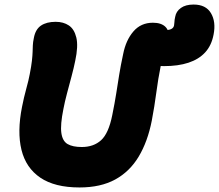

<svg xmlns="http://www.w3.org/2000/svg" viewBox="-20 -812 964 845"><path d="M702 -521Q652 -521 634.5 -546.5Q617 -572 625 -609Q632 -649 654.5 -664.5Q677 -680 713 -680Q726 -680 735 -685Q744 -690 746 -700Q747 -708 747.5 -713.5Q748 -719 748.5 -725Q749 -731 751 -738Q755 -762 776 -777Q797 -792 832 -792Q886 -792 908.5 -754Q931 -716 920 -660Q911 -612 883 -581.5Q855 -551 809.5 -536Q764 -521 702 -521ZM330 13Q221 13 157.5 -30Q94 -73 74.5 -152.5Q55 -232 77 -342Q85 -383 95.5 -421Q106 -459 111 -486Q118 -522 120.5 -545Q123 -568 123.5 -583.5Q124 -599 124.5 -612.5Q125 -626 129 -645Q136 -683 160.5 -699.5Q185 -716 225 -716Q259 -716 283 -700Q307 -684 316 -646.5Q325 -609 311 -544Q305 -514 295 -476.5Q285 -439 275 -401.5Q265 -364 259 -332Q245 -263 250 -227Q255 -191 277.5 -178Q300 -165 340 -165Q392 -165 425 -195Q458 -225 474 -305Q485 -359 491.5 -400.5Q498 -442 504.5 -482.5Q511 -523 522 -574Q534 -635 567 -673.5Q600 -712 653 -712Q690 -712 708.5 -693.5Q727 -675 720 -638Q716 -622 711 -605.5Q706 -589 699.5 -569Q693 -549 687 -520Q676 -466 668 -405Q660 -344 648 -281Q630 -189 590.5 -123Q551 -57 487 -22Q423 13 330 13Z"/></svg>

Font: Shantell Sans ExtraBold
Style: Italic
Weight: 800
Italic angle: -11°
Designer: Stephen Nixon, Anya Danilova, Shantell Martin
Foundry: Arrow Type
Version: Version 1.011;[c5ecc13dd]